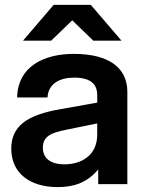

<svg xmlns="http://www.w3.org/2000/svg" viewBox="-20 -752 580 784"><path d="M381 0H500V-377C500 -472 429 -532 281 -532C156 -532 52 -478 50 -354H174C177 -411 225 -435 282 -435C349 -435 377 -410 377 -363V-333L226 -306C91 -283 26 -237 26 -145C26 -44 103 12 216 12C281 12 336 -6 381 -60ZM244 -81C183 -81 155 -108 155 -149C155 -196 190 -210 249 -222L377 -248V-202C377 -116 310 -81 244 -81ZM351 -732H199L74 -586H189L275 -669L361 -586H476Z"/></svg>

Font: Aspekta 600
Style: Regular
Weight: 600
Designer: Ivo Dolenc
Version: Version 2.100